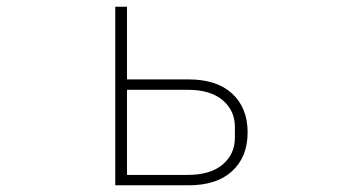

<svg xmlns="http://www.w3.org/2000/svg" viewBox="-20 -553 1040 573"><path d="M324 0V-533H359V-316H543Q627 -316 673 -273.5Q719 -231 719 -158Q719 -85 673 -42.5Q627 0 543 0ZM540 -31Q608 -31 644.5 -62Q681 -93 681 -142V-174Q681 -223 644.5 -254Q608 -285 540 -285H359V-31Z"/></svg>

Font: IBM Plex Sans JP ExtraLight
Style: Regular
Weight: 200
Designer: Mike Abbink; Paul van der Laan; Pieter van Rosmalen; Wujin Sim; Yejin Wi; Jinhee Kim; Boomi Park; Yona Kim; Kichan Ma
Foundry: Sandoll Inc.
Version: Version 1.001